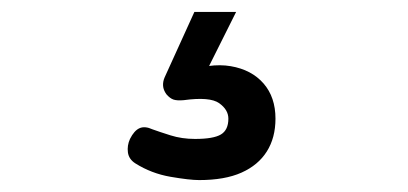

<svg xmlns="http://www.w3.org/2000/svg" viewBox="-20 -33 685 322"><path d="M314 269Q298 269 266 263.5Q234 258 207 241Q196 234 194.5 222.5Q193 211 198 200Q205 186 214 182Q223 178 236 184Q247 188 266 194Q285 200 307 200Q338 200 350.5 192.5Q363 185 363 166Q363 151 347.5 140Q332 129 288 135Q277 136 271 134Q265 132 259 125Q254 118 253.5 111Q253 104 256 97L306 -13H376L317 105L287 89Q332 72 367 78Q402 84 422 107Q442 130 442 166Q442 198 427.5 221Q413 244 385 256.5Q357 269 314 269Z"/></svg>

Font: Playwrite ES Deco
Style: Regular
Weight: 400
Designer: Veronika Burian, José Scaglione
Foundry: TypeTogether
Version: Version 1.002